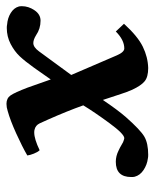

<svg xmlns="http://www.w3.org/2000/svg" viewBox="39 -518 489 608"><g transform="rotate(-90 284.0 -214.5)"><path d="M196.8 -334Q190.4 -347.2 176.8 -350.1Q173.8 -351.1 168 -351.1Q147.5 -351.1 111.8 -334Q106 -339.8 101.1 -352.1Q96.2 -364.3 95.2 -373Q123 -389.2 165 -408.2Q207 -427.2 235.8 -435.1Q247.6 -439 258.8 -439Q276.4 -439 285.4 -426Q294.4 -413.1 310.1 -372.1L335.9 -298.8L359.9 -333Q362.3 -336.4 366.9 -343Q371.6 -349.6 374 -353Q393.6 -380.4 409.2 -397Q424.8 -413.6 448.2 -425.8Q471.7 -438 499 -438Q505.9 -438 509.8 -437Q530.3 -435.5 546.4 -425.5Q562.5 -415.5 566.9 -399.9Q567.9 -397 567.9 -390.1Q567.9 -369.1 554.9 -350.1Q542 -331.1 522 -331.1Q496.6 -331.1 476.1 -345.2Q461.9 -354 451.2 -354Q438 -354 424.8 -335.9L350.1 -233.9L412.1 -89.8Q422.4 -65.9 434.1 -65.9Q460.9 -65.9 487.8 -92.8Q491.7 -88.4 500 -79.8Q508.3 -71.3 512.2 -66.9Q472.7 -23.4 439.7 -7.3Q406.7 8.8 372.1 9.8Q343.8 9.8 330.1 -1.5Q316.4 -12.7 303.2 -41Q295.9 -57.6 290 -76.2L271 -133.8Q239.7 -87.4 216.8 -61Q175.8 -14.6 154.8 -2.4Q133.8 9.8 97.2 9.8Q89.8 9.8 85.9 8.8Q65.9 6.3 49.1 -4.9Q32.2 -16.1 27.8 -33.2Q26.9 -36.1 26.9 -43.9Q26.9 -92.8 75.2 -92.8Q93.3 -92.8 110.8 -84Q116.2 -82 137.2 -69.8Q147 -65.9 149.9 -65.9Q163.1 -65.9 198 -113.5Q232.9 -161.1 253.9 -195.8Q235.8 -246.6 209 -307.1Z"/></g></svg>

Font: Common Serif
Style: Bold Italic
Weight: 700
Italic angle: -12°
Designer: Philipp H. Poll, Khaled Hosny
Foundry: Stefan Peev, Context Ltd.
Version: Version 1.026